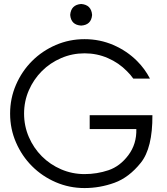

<svg xmlns="http://www.w3.org/2000/svg" viewBox="-20 -921 838 965"><path d="M746 -341.9Q747 -176.8 687.6 -102.8Q628.3 -28.8 555.1 -2.3Q481.8 24.2 405.1 24.2Q328.3 24.2 260.1 -5.3Q191.9 -34.8 140.9 -85.9Q89.9 -136.9 60.4 -205.1Q30.8 -273.2 30.8 -350Q30.8 -426.8 60.4 -494.9Q89.9 -563.1 140.9 -614.1Q191.9 -665.2 260.1 -694.7Q328.3 -724.2 405.1 -724.2Q481.8 -724.2 550 -694.7Q618.2 -665.2 669.2 -614.1Q708.1 -575.3 733.8 -525.8H650Q635.9 -546 618.2 -563.1Q577.3 -605.1 522.2 -629Q467.2 -653 405.1 -653Q342.9 -653 287.4 -629Q231.8 -605.1 190.4 -563.6Q149 -522.2 125 -467.2Q101 -412.1 101 -350Q101 -287.9 125 -232.3Q149 -176.8 190.4 -135.4Q231.8 -93.9 287.4 -69.9Q342.9 -46 405.1 -46Q467.2 -46 525 -65.4Q582.8 -84.8 625 -140.9Q667.2 -197 665.2 -272.2H430.8V-341.9ZM332.8 -846Q336.9 -897 387.9 -901Q438.9 -897 442.9 -846Q438.9 -795.5 387.9 -792.4Q336.9 -795.5 332.8 -846Z"/></svg>

Font: Myanmar KatKuu
Style: Regular
Weight: 400
Designer: Khon Soe Zaw Thu
Foundry: MPUA
Version: Version 1.00 September 13, 2016, initial release